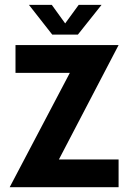

<svg xmlns="http://www.w3.org/2000/svg" viewBox="-20 -784 547 804"><path d="M306.2 -639.2 405.3 -763.7H309.6L252.9 -686L196.8 -763.7H101.1L198.7 -639.2ZM476.6 -595.2H44.9V-479H272.5L20.5 0H476.6V-116.2H226.6Z"/></svg>

Font: Now ExtraBold
Style: Regular
Weight: 800
Designer: Alfredo Marco Pradil
Foundry: Alfredo Marco Pradil
Version: Version 1.200;hotconv 1.0.109;makeotfexe 2.5.65596